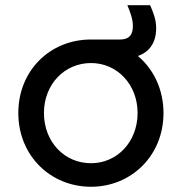

<svg xmlns="http://www.w3.org/2000/svg" viewBox="-20 -702 694 734"><path d="M328 12C480 12 605 -105 605 -270C605 -360 567 -438 507 -488C549 -502 577 -537 577 -594C577 -628 566 -654 554 -682H467C478 -655 488 -629 488 -603C488 -557 461 -551 438 -551H328C170 -551 50 -431 50 -270C50 -107 173 12 328 12ZM148 -270C148 -379 226 -461 328 -461C428 -461 506 -379 506 -270C506 -160 428 -78 328 -78C226 -78 148 -160 148 -270Z"/></svg>

Font: Mluvka Medium
Style: Regular
Weight: 500
Designer: Modified by Jiří Krblich, Original typeface by Gumpita Rahayu
Foundry: Gumpita Rahayu & Jiří Krblich
Version: Version 2.000;Glyphs 3.1.1 (3134)